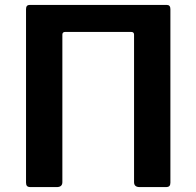

<svg xmlns="http://www.w3.org/2000/svg" viewBox="-20 -762 800 782"><path d="M514 -632H246Q234 -632 234 -621V-20Q234 0 211 0H105Q94 0 90 -4.5Q86 -9 86 -18V-725Q86 -742 101 -742H659Q674 -742 674 -725V-18Q674 -9 670 -4.5Q666 0 655 0H549Q526 0 526 -20V-621Q526 -632 514 -632Z"/></svg>

Font: Libre Franklin SemiBold
Style: Regular
Weight: 600
Designer: Pablo Impallari, Rodrigo Fuenzalida, Nhung Nguyen
Foundry: Impallari Type
Version: Version 3.000